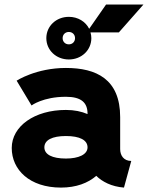

<svg xmlns="http://www.w3.org/2000/svg" viewBox="-20 -829 664 862"><path d="M188 -657.7C188 -604 231.9 -562 289.1 -562C346.2 -562 390.1 -604 390.1 -657.7C390.1 -666.5 388.7 -675.3 386.2 -683.6H513.7L624 -808.6H456.1L380.4 -699.7C364.3 -731.9 330.1 -753.4 289.1 -753.4C231.9 -753.4 188 -711.4 188 -657.7ZM261.2 -657.7C261.2 -673.8 272.9 -685.5 289.1 -685.5C305.2 -685.5 316.9 -673.8 316.9 -657.7C316.9 -641.6 305.2 -629.9 289.1 -629.9C272.9 -629.9 261.2 -641.6 261.2 -657.7ZM253.9 13.2C321.8 13.2 375.5 -7.3 412.1 -39.6C439 -13.2 480.5 8.8 536.6 13.2L569.3 -106.4C536.1 -106.4 519.5 -130.4 519.5 -159.7V-303.2C519.5 -474.1 412.1 -523.9 275.9 -523.9C141.6 -523.9 54.7 -466.8 54.7 -466.8L121.6 -355.5C121.6 -355.5 172.9 -394.5 275.9 -394.5C346.2 -394.5 373 -367.2 373 -318.4V-316.9C345.7 -328.6 313.5 -335.4 275.9 -335.4C134.8 -335.4 32.7 -262.2 32.7 -164.6C32.7 -66.9 112.8 13.2 253.9 13.2ZM373 -167.5C373 -135.3 333 -117.2 275.9 -117.2C214.4 -117.2 179.2 -135.3 179.2 -167.5C179.2 -200.2 214.4 -218.3 275.9 -218.3C337.9 -218.3 373 -200.2 373 -167.5Z"/></svg>

Font: Giphurs ExtraBold
Style: Regular
Weight: 800
Version: Version 1.000